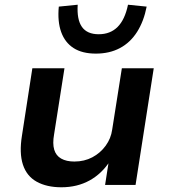

<svg xmlns="http://www.w3.org/2000/svg" viewBox="-20 -783 714 813"><path d="M240 10Q178 10 135.5 -13.5Q93 -37 77 -86Q61 -135 73 -209L117 -494H253L209 -214Q202 -175 209.5 -149.5Q217 -124 239 -111.5Q261 -99 295 -99Q337 -99 371 -117Q405 -135 427.5 -166Q450 -197 455 -234L496 -494H631L554 0H425L441 -103H447Q412 -48 359.5 -19Q307 10 240 10ZM386 -556Q328 -556 291.5 -579.5Q255 -603 239 -647.5Q223 -692 229 -755L309 -763Q305 -700 327 -669Q349 -638 398 -638Q447 -638 478 -669Q509 -700 522 -763L601 -755Q589 -693 560.5 -648Q532 -603 488 -579.5Q444 -556 386 -556Z"/></svg>

Font: Nunito Sans 10pt SemiExpanded
Style: Bold Italic
Weight: 700
Width: 6
Italic angle: -9°
Designer: Vernon Adams
Foundry: Vernon Adams
Version: Version 3.101;gftools[0.9.27]